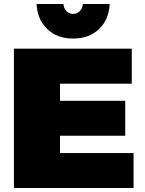

<svg xmlns="http://www.w3.org/2000/svg" viewBox="-20 -946 730 966"><path d="M50 -701H643V-525H282V-439H610V-263H282V-176H652V0H50ZM299 -926Q301 -904 314.5 -890Q328 -876 348 -876Q368 -876 381.5 -890Q395 -904 397 -926H532Q528 -847 478 -799.5Q428 -752 348 -752Q268 -752 218 -799.5Q168 -847 164 -926Z"/></svg>

Font: Alexandria Black
Style: Regular
Weight: 900
Designer: Mohamed Gaber
Foundry: Kief Type Foundry
Version: Version 5.100